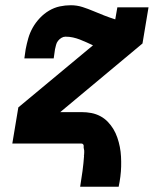

<svg xmlns="http://www.w3.org/2000/svg" viewBox="-20 -548 640 733"><path d="M286 165Q291 135 295 105Q299 75 301 46L300 45L301 43Q301 39 301.5 35Q302 31 301.5 27Q301 23 300 19Q299 15 299.5 10.5Q300 6 297.5 3Q295 0 291 0H27L50 -138L335 -375Q322 -381 310 -386.5Q298 -392 285 -397Q272 -402 258.5 -405Q245 -408 230 -408Q222 -408 214.5 -403.5Q207 -399 201.5 -392Q196 -385 194 -376.5Q192 -368 190 -360L185 -325H73L78 -360Q82 -381 88 -402Q94 -423 105 -442.5Q116 -462 132 -479Q148 -496 167.5 -507.5Q187 -519 208 -523.5Q229 -528 250 -528Q274 -528 295.5 -521Q317 -514 337 -505.5Q357 -497 377.5 -489Q398 -481 420 -474L428 -520H547L524 -382L210 -120H291Q311 -120 329 -116.5Q347 -113 363 -104.5Q379 -96 391.5 -83Q404 -70 413 -55Q422 -40 428 -22.5Q434 -5 437.5 13Q441 31 442 50Q443 69 442.5 88Q442 107 439.5 126.5Q437 146 433 165Z"/></svg>

Font: Iosevka Etoile Heavy
Style: Italic
Weight: 900
Italic angle: -9°
Designer: Belleve Invis
Foundry: Belleve Invis
Version: Version 22.1.2; ttfautohint (v1.8.4)